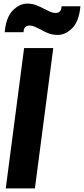

<svg xmlns="http://www.w3.org/2000/svg" viewBox="-20 -1047 467 1067"><path d="M377 -853ZM301 -853Q271 -853 247.5 -862.5Q224 -872 204 -884Q188 -892 173.5 -898.5Q159 -905 145 -905Q111 -905 111 -868H6Q14 -952 51.5 -989.5Q89 -1027 132 -1027Q159 -1027 183 -1017.5Q207 -1008 227 -997Q244 -988 259 -981.5Q274 -975 288 -975Q322 -975 322 -1012H427Q419 -928 381.5 -890.5Q344 -853 301 -853ZM174 0H12L114 -780H276Z"/></svg>

Font: Tanohe Sans
Style: Bold Italic
Weight: 700
Designer: Village Type and Design LLC & Cristiano Sobral
Foundry: Cooper Hewitt Smithsonian Design Museum
Version: Version 1.00;September 29, 2021;FontCreator 13.0.0.2655 64-b